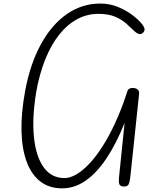

<svg xmlns="http://www.w3.org/2000/svg" viewBox="-20 -1024 904 1054"><path d="M321 10Q250.5 10 201.8 -27.5Q153 -65 126.8 -135Q100.5 -205 98 -303.8Q95.5 -402.5 118 -525Q146 -674.5 205 -781.8Q264 -889 347.2 -946.8Q430.5 -1004.5 530.5 -1004.5Q582 -1004.5 627.2 -986Q672.5 -967.5 707.2 -941Q742 -914.5 761 -890Q772 -876 773.5 -864.8Q775 -853.5 763.5 -843Q753.5 -834 741 -838.2Q728.5 -842.5 716.5 -854Q698.5 -872 674 -894Q649.5 -916 612.5 -932Q575.5 -948 520 -948Q457.5 -948 402.8 -918.2Q348 -888.5 303.8 -832.2Q259.5 -776 227.8 -696.5Q196 -617 178.5 -517.5Q155.5 -376 166.5 -270Q177.5 -164 220 -105.2Q262.5 -46.5 334 -46.5Q364.5 -46.5 399 -66.5Q433.5 -86.5 470 -125Q506.5 -163.5 542.5 -219.8Q578.5 -276 612.2 -349Q646 -422 675 -510Q677 -517.5 679.2 -523.5Q681.5 -529.5 685 -533.2Q688.5 -537 694.2 -539Q700 -541 708.5 -541Q726 -541 735.8 -532.5Q745.5 -524 743.5 -508L695 -49Q692.5 -26 686.5 -12.8Q680.5 0.5 658.5 0Q639.5 -1 635.2 -12.8Q631 -24.5 633 -47.5L664 -349.5Q617.5 -233.5 563.5 -153.2Q509.5 -73 449 -31.5Q388.5 10 321 10Z"/></svg>

Font: Edu SA Hand Cursive
Style: Regular
Weight: 400
Designer: Tina and Corey Anderson, Eben Sorkin, Mirko Velimirovic
Foundry: Google for Education
Version: Version 2.000